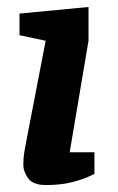

<svg xmlns="http://www.w3.org/2000/svg" viewBox="-20 -525 340 551"><path d="M111 -408 36 -424V-486L234 -505V-408L180 -88H251V-26Q251 -26 234 -18Q217 -10 186 -2Q155 6 112 6Q75 6 61 -13Q47 -32 47 -52Q47 -72 49.5 -87Q52 -102 54 -112Z"/></svg>

Font: Faustina VF Beta
Style: Italic
Weight: 400
Italic angle: -8°
Designer: Alfonso Garcia
Foundry: Omnibus-Type
Version: Version 1.006